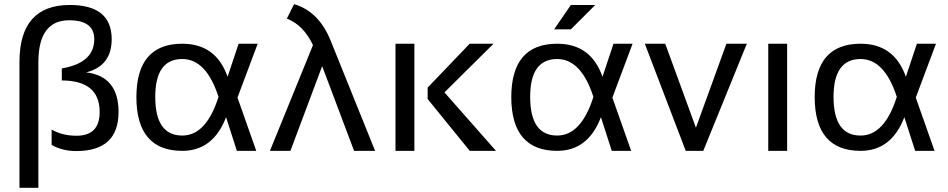

<svg xmlns="http://www.w3.org/2000/svg" viewBox="-20 -722 4539 919"><path d="M73.2 176.8V-425.3Q73.2 -698.2 314.5 -698.2Q514.6 -698.2 514.6 -534.2Q514.6 -406.2 392.1 -375.5Q547.4 -357.4 547.4 -186Q547.4 1 345.2 1Q278.8 1 227.1 -28.3V-101.6Q279.3 -72.3 346.2 -72.3Q457 -72.3 457 -186Q457 -336.4 275.9 -336.9V-394.5Q431.2 -420.9 431.2 -534.2Q431.2 -625 311 -625Q163.6 -625 163.6 -423.8V176.8Z M632.8 -256.3Q632.8 -512.7 852.5 -512.7Q1014.2 -512.7 1069.3 -354.5L1122.1 -512.7H1213.4L1116.7 -254.9L1206.5 0H1113.8L1062 -161.1Q1000.5 0 852.5 0Q633.8 0 632.8 -256.3ZM852.5 -73.2Q967.3 -73.2 1025.9 -258.3Q967.3 -439.5 852.5 -439.5Q723.1 -439.5 723.1 -258.3Q723.1 -73.2 852.5 -73.2Z M1478 -505.9Q1434.1 -600.6 1353 -633.3L1387.7 -702.1Q1505.9 -667.5 1562.5 -527.8L1775.4 0H1674.8L1522 -405.3L1370.1 0H1272Z M2342.3 -512.7 2107.4 -279.8 2354 0H2228.5L2026.9 -248V-302.7L2228 -512.7ZM1963.4 -512.7V0H1873V-512.7Z M2427.2 -256.3Q2427.2 -512.7 2647 -512.7Q2808.6 -512.7 2863.8 -354.5L2916.5 -512.7H3007.8L2911.1 -254.9L3001 0H2908.2L2856.4 -161.1Q2794.9 0 2647 0Q2428.2 0 2427.2 -256.3ZM2647 -73.2Q2761.7 -73.2 2820.3 -258.3Q2761.7 -439.5 2647 -439.5Q2517.6 -439.5 2517.6 -258.3Q2517.6 -73.2 2647 -73.2ZM2712.4 -698.2H2829.1L2712.4 -581.5H2632.3Z M3066.4 -512.7H3164.1L3311 -110.8L3457 -512.7H3554.7L3346.2 0H3262.2Z M3747.6 -512.7V0H3657.2V-512.7Z M3879.4 -256.3Q3879.4 -512.7 4099.1 -512.7Q4260.7 -512.7 4315.9 -354.5L4368.7 -512.7H4460L4363.3 -254.9L4453.1 0H4360.4L4308.6 -161.1Q4247.1 0 4099.1 0Q3880.4 0 3879.4 -256.3ZM4099.1 -73.2Q4213.9 -73.2 4272.5 -258.3Q4213.9 -439.5 4099.1 -439.5Q3969.7 -439.5 3969.7 -258.3Q3969.7 -73.2 4099.1 -73.2Z"/></svg>

Font: Sansation
Style: Regular
Weight: 400
Designer: Bernd Montag
Version: Version 1.301